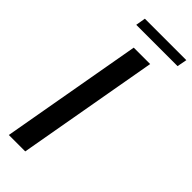

<svg xmlns="http://www.w3.org/2000/svg" viewBox="-291 -941 976 976"><g transform="rotate(45 196.5 -453.5)"><path d="M142 0H24L159 -763H277ZM383 -854H86L95 -907H393Z"/></g></svg>

Font: Open Sauce One Medium Italic
Style: Regular
Weight: 500
Italic angle: -10°
Designer: Alfredo Marco Pradil
Foundry: Creative Sauce Fz LLC
Version: Version 1.477